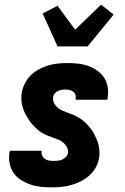

<svg xmlns="http://www.w3.org/2000/svg" viewBox="-20 -800 540 828"><path d="M202 8Q178 8 155 5.5Q132 3 110.5 -4.5Q89 -12 70 -24Q51 -36 38.5 -54.5Q26 -73 21.5 -96Q17 -119 21 -143L23 -150H160L159 -148Q158 -138 162 -129Q166 -120 174 -114.5Q182 -109 192 -107.5Q202 -106 212 -106Q221 -106 230.5 -107Q240 -108 248.5 -112Q257 -116 264 -123Q271 -130 273 -139Q275 -153 269 -164.5Q263 -176 253.5 -184.5Q244 -193 232 -197.5Q220 -202 208 -206.5Q196 -211 183.5 -216Q171 -221 160.5 -227.5Q150 -234 140.5 -242.5Q131 -251 122.5 -260Q114 -269 107 -279.5Q100 -290 93.5 -301Q87 -312 82.5 -324Q78 -336 75 -348.5Q72 -361 72 -374.5Q72 -388 74 -402Q78 -422 88 -441.5Q98 -461 113.5 -476Q129 -491 148.5 -501.5Q168 -512 188.5 -518Q209 -524 229.5 -526Q250 -528 271 -528Q294 -528 317 -525.5Q340 -523 361 -515.5Q382 -508 400 -495Q418 -482 429.5 -464Q441 -446 444.5 -423.5Q448 -401 444 -378L443 -370H306V-372Q308 -382 305.5 -390.5Q303 -399 296 -404.5Q289 -410 279.5 -412Q270 -414 261 -414Q253 -414 245 -412.5Q237 -411 229.5 -407.5Q222 -404 216 -397Q210 -390 209 -382Q207 -368 213 -356Q219 -344 228 -336Q237 -328 249 -323Q261 -318 273.5 -313.5Q286 -309 297.5 -304Q309 -299 320 -292.5Q331 -286 340.5 -278Q350 -270 358.5 -260.5Q367 -251 374.5 -241Q382 -231 387.5 -219.5Q393 -208 398 -196.5Q403 -185 405.5 -172Q408 -159 409 -145.5Q410 -132 407 -119Q404 -98 393 -78Q382 -58 365 -43Q348 -28 328 -18Q308 -8 287 -2Q266 4 244.5 6Q223 8 202 8ZM228 -600 164 -742 228 -775 304 -672 416 -780 470 -737 358 -600Z"/></svg>

Font: Iosevka Term Curly Hv Obl
Style: Regular
Weight: 900
Italic angle: -9°
Designer: Belleve Invis
Foundry: Belleve Invis
Version: Version 32.3.0